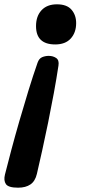

<svg xmlns="http://www.w3.org/2000/svg" viewBox="-46 -484 406 890"><path d="M210 -278Q121 -278 121 -363Q121 -409 146.5 -436.5Q172 -464 218 -464Q264 -464 285.5 -439Q307 -414 307 -377Q307 -333 282 -305.5Q257 -278 210 -278ZM38 386Q-7 386 -18.5 369.5Q-30 353 -23 325Q-11 277 6 213Q23 149 43.5 78Q64 7 85.5 -63Q107 -133 128 -193Q135 -213 149.5 -219Q164 -225 180 -225Q200 -225 214.5 -215Q229 -205 225 -180Q216 -120 203.5 -52Q191 16 177 84.5Q163 153 149.5 214Q136 275 125 322Q117 356 95 371Q73 386 38 386Z"/></svg>

Font: Pacifico
Style: Regular
Weight: 400
Designer: Vernon Adams
Foundry: Vernon Adams
Version: Version 3.010; ttfautohint (v1.8.4.7-5d5b)